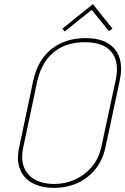

<svg xmlns="http://www.w3.org/2000/svg" viewBox="-20 -901 608 932"><path d="M526 -762 431 -881 283 -762 294 -748 425 -853 509 -750ZM141 -508 73 -186Q59 -121 78 -77Q97 -33 140 -11Q183 11 241 11Q304 11 356 -12.5Q408 -36 443.5 -80.5Q479 -125 492 -186L561 -509Q582 -607 538 -661.5Q494 -716 396 -716Q297 -716 230 -663Q163 -610 141 -508ZM93 -186 161 -508Q174 -566 204 -608Q234 -650 281 -673Q328 -696 391 -696Q455 -696 492 -673.5Q529 -651 541.5 -609.5Q554 -568 541 -510L472 -188Q459 -129 424 -89Q389 -49 342 -28.5Q295 -8 245 -8Q186 -8 148 -30Q110 -52 95.5 -92Q81 -132 93 -186Z"/></svg>

Font: Advent Pro Thin
Style: Italic
Weight: 250
Italic angle: -12°
Version: Version 3.000